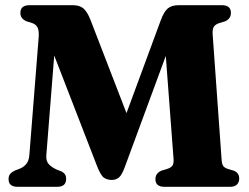

<svg xmlns="http://www.w3.org/2000/svg" viewBox="-20 -720 961 740"><path d="M235 -31Q235 0 200.5 0H48Q13 0 13 -29.5Q13 -42.5 19.5 -50Q26 -57.5 38 -63L54 -69Q70 -75 80.5 -87Q91 -99 93 -121L129 -575.5Q131 -600.5 125.2 -613Q119.5 -625.5 104.5 -631L82 -638Q58.5 -648 58.5 -670Q58.5 -700 94 -700H260.5Q286.5 -700 301.2 -687.8Q316 -675.5 328.5 -644L467.5 -284L599.5 -641.5Q612 -675.5 627 -687.8Q642 -700 669 -700H835Q870 -700 870 -670.5Q870 -648 848 -638L825 -631Q810 -626 804.2 -617Q798.5 -608 799.5 -589L834 -106Q835 -88 840.2 -80.5Q845.5 -73 858 -69L881.5 -62Q902 -53.5 902 -31.5Q902 -17.5 893.2 -8.8Q884.5 0 867 0H614Q579 0 579 -29.5Q579 -52 601.5 -62L624.5 -69Q638.5 -73.5 644.2 -81.2Q650 -89 649 -106L619 -504.5L461.5 -77.5Q450 -45.5 438.5 -36Q427 -26.5 411 -26.5Q393 -26.5 380.5 -35.2Q368 -44 354 -80L189 -506L158.5 -121Q157 -99.5 167.8 -87.5Q178.5 -75.5 198.5 -66.5L218.5 -58.5Q235 -49.5 235 -31Z"/></svg>

Font: Fraunces 72pt S050
Style: Bold
Weight: 700
Version: Version 1.000; ttfautohint (v1.8.3)